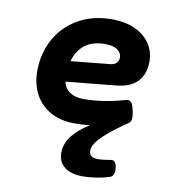

<svg xmlns="http://www.w3.org/2000/svg" viewBox="-79 -532 757 832"><g transform="rotate(10 300.0 -116.0)"><path d="M475.6 -128.9Q486.8 -128.9 493.2 -119.4Q499.5 -109.9 504.4 -85.9Q507.8 -67.4 507.8 -59.1Q507.8 -47.4 503.7 -39.8Q499.5 -32.2 490.7 -27.8Q484.4 -24.9 448.7 2Q402.8 36.1 377.9 63.7Q353 91.3 353 114.7Q353 145.5 391.1 145.5Q413.1 145.5 449.2 139.2Q459 137.2 465.8 145.3Q472.7 153.3 474.6 170.9Q475.1 174.3 475.1 180.7Q475.1 206.5 455.1 212.9Q430.2 220.7 398.9 225.6Q367.7 230.5 339.4 230.5Q288.6 230.5 259.8 208.3Q231 186 231 146.5Q231 105 257.8 70.8Q284.7 36.6 332.5 6.8Q296.4 10.7 265.6 10.7Q203.6 10.7 158.7 -14.4Q113.8 -39.6 90.3 -84Q66.9 -128.4 66.9 -185.1Q66.9 -261.2 100.6 -324.2Q134.3 -387.2 198.2 -424.6Q262.2 -461.9 348.6 -461.9Q405.3 -461.9 448.2 -442.6Q491.2 -423.3 514.9 -388.7Q538.6 -354 538.6 -309.6Q538.6 -253.9 508.1 -221.4Q477.5 -189 416 -182.6L194.8 -160.6Q202.1 -130.9 225.1 -115.5Q248 -100.1 285.2 -100.1Q370.1 -100.1 463.4 -127Q469.2 -128.9 475.6 -128.9ZM201.2 -252 371.6 -269Q392.1 -271 400.9 -280.8Q409.7 -290.5 409.7 -304.7Q409.7 -324.2 391.4 -337.6Q373 -351.1 335.9 -351.1Q230.5 -351.1 201.2 -252Z"/></g></svg>

Font: Courier Prime
Style: Bold Italic
Weight: 700
Italic angle: -10°
Designer: Alan Dague-Greene
Foundry: Quote-Unquote Apps
Version: Version 3.018